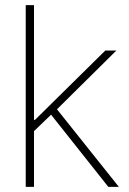

<svg xmlns="http://www.w3.org/2000/svg" viewBox="-20 -727 502 747"><path d="M80.1 -707H112.3V-260.7H116.2L389.6 -530.3H432.6L201.7 -301.8L442.4 0H401.4L178.7 -280.8L112.3 -216.8V0H80.1Z"/></svg>

Font: Pretendard Std Thin
Style: Regular
Weight: 100
Designer: Base glyphs from Inter by Rasmus Andersson; Hangeul glyphs from Noto Sans CJK(Source Han Sans) by Jang Soo-young and Kan
Foundry: Kil Hyung-jin
Version: Version 1.309